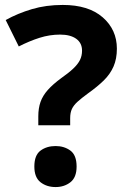

<svg xmlns="http://www.w3.org/2000/svg" viewBox="-20 -744 517 777"><path d="M135 -237V-273Q135 -306 144 -331.5Q153 -357 173.5 -380Q194 -403 228 -428Q258 -449 276.5 -466.5Q295 -484 303.5 -501Q312 -518 312 -539Q312 -570 288.5 -587Q265 -604 223 -604Q181 -604 140 -591Q99 -578 56 -556L3 -663Q52 -690 109 -707Q166 -724 234 -724Q338 -724 395.5 -674Q453 -624 453 -547Q453 -506 439.5 -475Q426 -444 400 -418.5Q374 -393 336 -366Q310 -347 294 -332.5Q278 -318 271 -303Q264 -288 264 -266V-237ZM119 -70Q119 -116 144 -134.5Q169 -153 205 -153Q240 -153 265 -134.5Q290 -116 290 -70Q290 -26 265 -6.5Q240 13 205 13Q169 13 144 -6.5Q119 -26 119 -70Z"/></svg>

Font: Noto Sans Adlam Unjoined
Style: Regular
Weight: 400
Designer: Mark Jamra, Neil Patel
Foundry: JamraPatel LLC
Version: Version 3.001